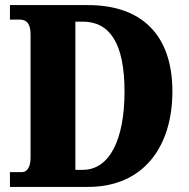

<svg xmlns="http://www.w3.org/2000/svg" viewBox="-20 -734 744 754"><path d="M19 0H326C542 0 657 -156 657 -375C657 -602 531 -714 326 -714H19V-657H58C84 -657 100 -641 100 -600V-114C100 -79 87 -58 66 -58H19ZM305 -67H276V-649H305C411 -649 469 -564 469 -375C469 -187 411 -67 305 -67Z"/></svg>

Font: Noto Serif Khmer Condensed Black
Style: Regular
Weight: 900
Width: 3
Designer: Danh Hong and the Monotype Design Team
Foundry: Monotype Imaging Inc.
Version: Version 2.004